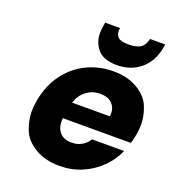

<svg xmlns="http://www.w3.org/2000/svg" viewBox="-144 -907 932 1026"><g transform="rotate(20 322.5 -393.5)"><path d="M616 -775Q601 -693 546 -648Q491 -603 414 -603Q337 -603 304 -642Q271 -681 271 -733Q271 -753 275 -776L278 -795H363Q361 -786 361 -778Q361 -757 375 -742.5Q389 -728 436 -728Q483 -728 505 -745Q527 -762 533 -795H619ZM639 -288Q635 -264 627 -238H240Q239 -229 239 -221Q239 -181 261.5 -156Q284 -131 327 -131Q391 -131 426 -185H608Q584 -130 539.5 -86Q495 -42 436 -17Q377 8 309 8Q227 8 169 -27Q111 -62 91 -114.5Q71 -167 71 -216Q71 -246 77 -279Q93 -366 139.5 -431Q186 -496 256.5 -531Q327 -566 410 -566Q491 -566 548 -532Q605 -498 625 -447Q645 -396 645 -349Q645 -320 639 -288ZM472 -333Q474 -343 474 -351Q474 -383 451.5 -406Q429 -429 384 -429Q341 -429 307 -404Q273 -379 258 -333Z"/></g></svg>

Font: Fz Poppins
Style: Bold Italic
Weight: 700
Italic angle: -10°
Designer: Ninad Kale (Devanagari), Jonny Pinhorn (Latin)
Foundry: Indian Type Foundry
Version: Vit hóa bi Vntype.Com & FontZin.Com